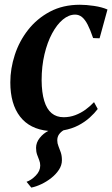

<svg xmlns="http://www.w3.org/2000/svg" viewBox="-20 -556 484 828"><path d="M94.5 228Q115 221 134.2 201.2Q153.5 181.5 153.5 158Q153.5 145.5 149 134.5Q144.5 123.5 140 110.8Q135.5 98 135.5 81.5Q135.5 59 151.2 39Q167 19 188.5 8.5Q108.5 1 66.5 -53.2Q24.5 -107.5 24.5 -201Q24.5 -260 43.8 -319.2Q63 -378.5 101.2 -427.2Q139.5 -476 195.5 -505.8Q251.5 -535.5 324.5 -535.5Q352 -535.5 385.8 -530.5Q419.5 -525.5 443.5 -515L409.5 -391Q402.5 -391 395.5 -391.2Q388.5 -391.5 381.5 -392Q369.5 -427.5 358 -449.8Q346.5 -472 333.5 -482.5Q320.5 -493 304 -493Q277 -493 251.2 -471.8Q225.5 -450.5 204.8 -412Q184 -373.5 171.8 -321.8Q159.5 -270 159.5 -209.5Q160 -156.5 170.8 -121Q181.5 -85.5 202.5 -68Q223.5 -50.5 254.5 -50.5Q281 -50.5 304.8 -59.5Q328.5 -68.5 348.8 -83.2Q369 -98 385.5 -115.5L401.5 -86Q388 -68 367 -49Q346 -30 317.8 -15.2Q289.5 -0.5 253.5 6Q241.5 13.5 234.2 24Q227 34.5 227 49.5Q227 62 232 74.2Q237 86.5 242 101Q247 115.5 247 135Q247 156.5 234.2 176Q221.5 195.5 201.2 211.5Q181 227.5 158.2 238.2Q135.5 249 115 253Z"/></svg>

Font: Merriweather 96pt SemiBold
Style: Italic
Weight: 600
Italic angle: -7.8°
Version: Version 2.101